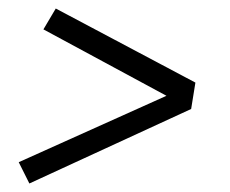

<svg xmlns="http://www.w3.org/2000/svg" viewBox="-20 -565 540 451"><path d="M49 -134 24 -184 371 -340 82 -496 111 -545 439 -371 429 -309Z"/></svg>

Font: Iosevka Curly Light Oblique
Style: Regular
Weight: 300
Italic angle: -9°
Monospace: yes
Designer: Belleve Invis
Foundry: Belleve Invis
Version: Version 11.1.0; ttfautohint (v1.8.3)